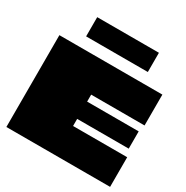

<svg xmlns="http://www.w3.org/2000/svg" viewBox="-217 -1176 1318 1358"><g transform="rotate(30 442.5 -497.0)"><path d="M861 -498H426Q425 -498 425 -498Q425 -498 425 -498V-443Q425 -442 425 -441.5Q425 -441 425 -441Q425 -441 425.5 -441Q426 -441 426 -441H846V-300H426Q426 -300 425.5 -300Q425 -300 425 -299.5Q425 -299 425 -298V-242Q425 -242 425 -242Q425 -242 425 -242Q425 -242 425.5 -242Q426 -242 426 -242H867V0H20Q20 -59 20 -118.5Q20 -178 20 -237Q20 -296 20 -355.5Q20 -415 20 -474.5Q20 -534 20 -593Q20 -632 20 -671.5Q20 -711 20 -750H861ZM188 -837V-994H692V-837Z"/></g></svg>

Font: Climate Crisis
Style: Regular
Weight: 400
Version: Version 1.003